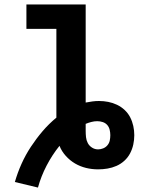

<svg xmlns="http://www.w3.org/2000/svg" viewBox="-20 -755 640 865"><path d="M151 90 47 65Q59 23 77 -17Q95 -57 119 -93.5Q143 -130 171.5 -163.5Q200 -197 234 -225V-625H99V-735H366V-293Q381 -296 396 -298Q411 -300 426 -300Q447 -300 467.5 -296Q488 -292 507 -283Q526 -274 541.5 -259.5Q557 -245 566.5 -226.5Q576 -208 580.5 -187.5Q585 -167 585 -146Q585 -125 580.5 -104Q576 -83 566 -64Q556 -45 540 -30.5Q524 -16 504.5 -7.5Q485 1 464 4.5Q443 8 422 8Q394 8 367.5 1.5Q341 -5 318 -18.5Q295 -32 276.5 -52.5Q258 -73 248 -98Q215 -57 190 -9Q165 39 151 90ZM422 -82Q433 -82 444.5 -86.5Q456 -91 464 -100.5Q472 -110 474.5 -122Q477 -134 477 -146Q477 -158 474 -170.5Q471 -183 463 -192Q455 -201 443 -205Q431 -209 418 -209Q405 -209 391.5 -205.5Q378 -202 366 -197Q366 -189 366 -181Q366 -173 366 -165Q366 -151 367.5 -137Q369 -123 375.5 -110.5Q382 -98 394.5 -90Q407 -82 422 -82Z"/></svg>

Font: Iosevka SS04 XBd Ex
Style: Regular
Weight: 800
Width: 7
Monospace: yes
Designer: Belleve Invis
Foundry: Belleve Invis
Version: Version 19.0.0; ttfautohint (v1.8.4)